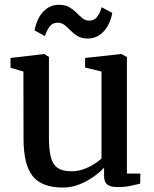

<svg xmlns="http://www.w3.org/2000/svg" viewBox="-20 -790 656 820"><path d="M481 9Q453 9 438.8 -1.5Q424.5 -12 424.5 -38.5V-74Q407 -54.5 379.2 -35Q351.5 -15.5 318.2 -2.2Q285 11 249.5 11Q158 11 119.2 -38.2Q80.5 -87.5 80.5 -198L80 -484.5L25 -500.5V-542.5L166.5 -559H170L189 -546.5V-204Q189 -152.5 196.8 -120.5Q204.5 -88.5 225.2 -73.5Q246 -58.5 284.5 -58.5Q313 -58.5 337.5 -67.5Q362 -76.5 381.5 -89Q401 -101.5 413.5 -113V-484.5L343.5 -501.5V-542.5L495.5 -559H499.5L522 -546.5V-49L579.5 -48.5L578.5 -5.5Q561.5 -1.5 537 3.8Q512.5 9 481 9ZM127.5 -660Q137.5 -711.5 165 -740.5Q192.5 -769.5 232 -769.5Q259 -769.5 276.2 -759.2Q293.5 -749 306.5 -735.8Q319.5 -722.5 332 -712.2Q344.5 -702 360 -702Q381.5 -701.5 393.8 -717Q406 -732.5 414.5 -759L459.5 -735Q450 -684.5 422.2 -655Q394.5 -625.5 354.5 -625.5Q328.5 -625.5 311.5 -635.8Q294.5 -646 281.8 -659.2Q269 -672.5 256.2 -682.8Q243.5 -693 226.5 -693Q205 -693 192.8 -677.8Q180.5 -662.5 172 -636Z"/></svg>

Font: Merriweather 36pt Medium
Style: Regular
Weight: 500
Version: Version 2.100